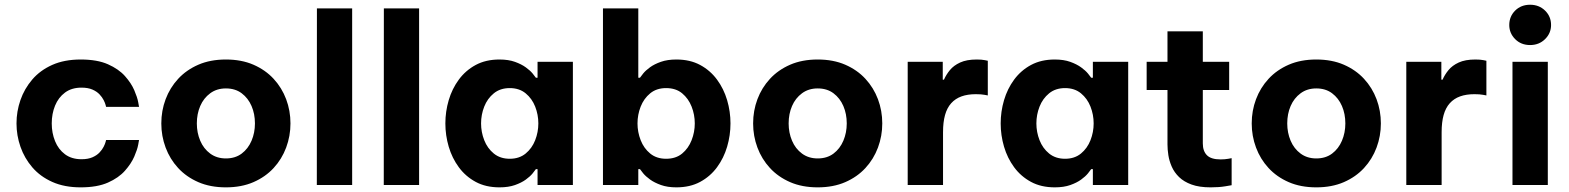

<svg xmlns="http://www.w3.org/2000/svg" viewBox="-20 -796 6751 826"><path d="M327 10Q257.2 10 205.2 -13.2Q153.2 -36.4 119.2 -75.9Q85.2 -115.4 68.1 -164.4Q51 -213.4 51 -265Q51 -316.6 67.9 -365.4Q84.8 -414.2 118.8 -453.9Q152.8 -493.6 204.8 -516.8Q256.8 -540 327 -540Q398.2 -540 444.4 -519.5Q490.6 -499 517.6 -468.7Q544.6 -438.4 557.7 -407.8Q570.8 -377.2 574.5 -356.7Q578.2 -336.2 578.2 -336.2H436.4Q436.4 -336.2 434.3 -344.5Q432.2 -352.8 426 -365.2Q419.8 -377.6 408.2 -390Q396.6 -402.4 377.6 -410.7Q358.6 -419 330.6 -419Q288.2 -419 259.7 -397.8Q231.2 -376.6 216.9 -341.6Q202.6 -306.6 202.6 -265Q202.6 -224 216.9 -188.7Q231.2 -153.4 259.7 -132.2Q288.2 -111 330.6 -111Q358.6 -111 377.6 -119.3Q396.6 -127.6 408.2 -140Q419.8 -152.4 426 -164.8Q432.2 -177.2 434.3 -185.5Q436.4 -193.8 436.4 -193.8H578.2Q578.2 -193.8 574.5 -173.3Q570.8 -152.8 557.7 -122.5Q544.6 -92.2 517.6 -61.6Q490.6 -31 444.4 -10.5Q398.2 10 327 10Z M951.8 10Q884.8 10 833.3 -12.4Q781.8 -34.8 746.4 -73.2Q711 -111.6 692.5 -161.2Q674 -210.8 674 -265Q674 -319.8 692.5 -369.1Q711 -418.4 746.4 -456.8Q781.8 -495.2 833.3 -517.6Q884.8 -540 951.8 -540Q1018.8 -540 1070.3 -517.6Q1121.8 -495.2 1157.2 -456.8Q1192.6 -418.4 1211.1 -369.1Q1229.6 -319.8 1229.6 -265Q1229.6 -210.8 1211.1 -161.2Q1192.6 -111.6 1157.2 -73.2Q1121.8 -34.8 1070.3 -12.4Q1018.8 10 951.8 10ZM951.8 -114.4Q992 -114.4 1019.8 -135.3Q1047.6 -156.2 1062.2 -190.6Q1076.8 -225 1076.8 -265Q1076.8 -306 1062.2 -339.9Q1047.6 -373.8 1019.8 -394.7Q992 -415.6 951.8 -415.6Q912.6 -415.6 884.3 -394.7Q856 -373.8 841.4 -339.9Q826.8 -306 826.8 -265Q826.8 -225 841.4 -190.6Q856 -156.2 884.3 -135.3Q912.6 -114.4 951.8 -114.4Z M1495 0H1343L1343.4 -760H1495Z M1783 0H1631L1631.4 -760H1783Z M2128.8 -540Q2167.4 -540 2195.4 -529.9Q2223.4 -519.8 2242.1 -506.2Q2260.8 -492.6 2271.3 -479.9Q2281.8 -467.2 2285.4 -461.6H2292.6V-530H2444.6V0H2292.6V-68.4H2285.4Q2281.8 -62.8 2271.3 -49.9Q2260.8 -37 2242.1 -23.4Q2223.4 -9.8 2195.4 0.1Q2167.4 10 2128.8 10Q2070 10 2026.5 -13.5Q1983 -37 1953.9 -76.5Q1924.8 -116 1910.4 -165Q1896 -214 1896 -265Q1896 -316 1910.4 -365Q1924.8 -414 1953.9 -453.5Q1983 -493 2026.5 -516.5Q2070 -540 2128.8 -540ZM2173 -417Q2132 -417 2104.4 -394.5Q2076.8 -372 2063.2 -337.3Q2049.6 -302.6 2049.6 -265Q2049.6 -227.8 2063.2 -192.9Q2076.8 -158 2104.4 -135.5Q2132 -113 2173 -113Q2214 -113 2241.4 -135.5Q2268.8 -158 2282.4 -192.9Q2296 -227.8 2296 -265Q2296 -302.6 2282.4 -337.3Q2268.8 -372 2241.4 -394.5Q2214 -417 2173 -417Z M2889.8 10Q2851.6 10 2823.4 -0.1Q2795.2 -10.2 2776.5 -23.8Q2757.8 -37.4 2747.3 -50.1Q2736.8 -62.8 2733.2 -68.4H2726V0H2574V-760H2726V-461.6H2733.2Q2736.8 -467.2 2747.3 -480.1Q2757.8 -493 2776.5 -506.6Q2795.2 -520.2 2823.4 -530.1Q2851.6 -540 2889.8 -540Q2948.6 -540 2992.1 -516.5Q3035.6 -493 3064.7 -453.5Q3093.8 -414 3108.2 -365Q3122.6 -316 3122.6 -265Q3122.6 -214 3108.2 -165Q3093.8 -116 3064.7 -76.5Q3035.6 -37 2992.1 -13.5Q2948.6 10 2889.8 10ZM2845.6 -113Q2887.6 -113 2914.7 -135.5Q2941.8 -158 2955.4 -192.9Q2969 -227.8 2969 -265Q2969 -302.6 2955.4 -337.3Q2941.8 -372 2914.7 -394.5Q2887.6 -417 2845.6 -417Q2804.6 -417 2777.2 -394.5Q2749.8 -372 2736.2 -337.3Q2722.6 -302.6 2722.6 -265Q2722.6 -227.8 2736.2 -192.9Q2749.8 -158 2777.2 -135.5Q2804.6 -113 2845.6 -113Z M3497.8 10Q3430.8 10 3379.3 -12.4Q3327.8 -34.8 3292.4 -73.2Q3257 -111.6 3238.5 -161.2Q3220 -210.8 3220 -265Q3220 -319.8 3238.5 -369.1Q3257 -418.4 3292.4 -456.8Q3327.8 -495.2 3379.3 -517.6Q3430.8 -540 3497.8 -540Q3564.8 -540 3616.3 -517.6Q3667.8 -495.2 3703.2 -456.8Q3738.6 -418.4 3757.1 -369.1Q3775.6 -319.8 3775.6 -265Q3775.6 -210.8 3757.1 -161.2Q3738.6 -111.6 3703.2 -73.2Q3667.8 -34.8 3616.3 -12.4Q3564.8 10 3497.8 10ZM3497.8 -114.4Q3538 -114.4 3565.8 -135.3Q3593.6 -156.2 3608.2 -190.6Q3622.8 -225 3622.8 -265Q3622.8 -306 3608.2 -339.9Q3593.6 -373.8 3565.8 -394.7Q3538 -415.6 3497.8 -415.6Q3458.6 -415.6 3430.3 -394.7Q3402 -373.8 3387.4 -339.9Q3372.8 -306 3372.8 -265Q3372.8 -225 3387.4 -190.6Q3402 -156.2 3430.3 -135.3Q3458.6 -114.4 3497.8 -114.4Z M4037 0H3885V-530H4035.8V-453.2H4041Q4050.2 -474.4 4066.4 -494.3Q4082.6 -514.2 4110.6 -527.1Q4138.6 -540 4182.2 -540Q4203.4 -540 4216.5 -537.3Q4229.6 -534.6 4229.6 -534.6V-385.4Q4229.6 -385.4 4215.3 -388.1Q4201 -390.8 4178 -390.8Q4142.8 -390.8 4116.4 -381.3Q4090 -371.8 4072.1 -351.9Q4054.2 -332 4045.6 -301.1Q4037 -270.2 4037 -227Z M4517.8 -540Q4556.4 -540 4584.4 -529.9Q4612.4 -519.8 4631.1 -506.2Q4649.8 -492.6 4660.3 -479.9Q4670.8 -467.2 4674.4 -461.6H4681.6V-530H4833.6V0H4681.6V-68.4H4674.4Q4670.8 -62.8 4660.3 -49.9Q4649.8 -37 4631.1 -23.4Q4612.4 -9.8 4584.4 0.1Q4556.4 10 4517.8 10Q4459 10 4415.5 -13.5Q4372 -37 4342.9 -76.5Q4313.8 -116 4299.4 -165Q4285 -214 4285 -265Q4285 -316 4299.4 -365Q4313.8 -414 4342.9 -453.5Q4372 -493 4415.5 -516.5Q4459 -540 4517.8 -540ZM4562 -417Q4521 -417 4493.4 -394.5Q4465.8 -372 4452.2 -337.3Q4438.6 -302.6 4438.6 -265Q4438.6 -227.8 4452.2 -192.9Q4465.8 -158 4493.4 -135.5Q4521 -113 4562 -113Q4603 -113 4630.4 -135.5Q4657.8 -158 4671.4 -192.9Q4685 -227.8 4685 -265Q4685 -302.6 4671.4 -337.3Q4657.8 -372 4630.4 -394.5Q4603 -417 4562 -417Z M5188.6 10Q5139.4 10 5106.2 -2.1Q5073 -14.2 5052.4 -34.3Q5031.8 -54.4 5021 -79Q5010.2 -103.6 5006.4 -128.3Q5002.6 -153 5002.6 -174.6V-661.2H5154.6V-178.8Q5154.6 -146 5172.4 -128.1Q5190.2 -110.2 5231 -110.2Q5249.4 -110.2 5264 -112.9Q5278.6 -115.6 5278.6 -115.6V0.8Q5278.6 0.8 5251.7 5.4Q5224.8 10 5188.6 10ZM5268 -408.8H4913V-530H5268Z M5642.8 10Q5575.8 10 5524.3 -12.4Q5472.8 -34.8 5437.4 -73.2Q5402 -111.6 5383.5 -161.2Q5365 -210.8 5365 -265Q5365 -319.8 5383.5 -369.1Q5402 -418.4 5437.4 -456.8Q5472.8 -495.2 5524.3 -517.6Q5575.8 -540 5642.8 -540Q5709.8 -540 5761.3 -517.6Q5812.8 -495.2 5848.2 -456.8Q5883.6 -418.4 5902.1 -369.1Q5920.6 -319.8 5920.6 -265Q5920.6 -210.8 5902.1 -161.2Q5883.6 -111.6 5848.2 -73.2Q5812.8 -34.8 5761.3 -12.4Q5709.8 10 5642.8 10ZM5642.8 -114.4Q5683 -114.4 5710.8 -135.3Q5738.6 -156.2 5753.2 -190.6Q5767.8 -225 5767.8 -265Q5767.8 -306 5753.2 -339.9Q5738.6 -373.8 5710.8 -394.7Q5683 -415.6 5642.8 -415.6Q5603.6 -415.6 5575.3 -394.7Q5547 -373.8 5532.4 -339.9Q5517.8 -306 5517.8 -265Q5517.8 -225 5532.4 -190.6Q5547 -156.2 5575.3 -135.3Q5603.6 -114.4 5642.8 -114.4Z M6182 0H6030V-530H6180.8V-453.2H6186Q6195.2 -474.4 6211.4 -494.3Q6227.6 -514.2 6255.6 -527.1Q6283.6 -540 6327.2 -540Q6348.4 -540 6361.5 -537.3Q6374.6 -534.6 6374.6 -534.6V-385.4Q6374.6 -385.4 6360.3 -388.1Q6346 -390.8 6323 -390.8Q6287.8 -390.8 6261.4 -381.3Q6235 -371.8 6217.1 -351.9Q6199.2 -332 6190.6 -301.1Q6182 -270.2 6182 -227Z M6638.8 0H6486.8V-530H6638.8ZM6562.6 -602.2Q6523.6 -602.2 6498.3 -627.7Q6473 -653.2 6473 -688.4Q6473 -725.2 6498.3 -750.4Q6523.6 -775.6 6562.6 -775.6Q6601.2 -775.6 6627 -750.4Q6652.8 -725.2 6652.8 -688.4Q6652.8 -653.2 6627 -627.7Q6601.2 -602.2 6562.6 -602.2Z"/></svg>

Font: Be Vietnam Pro Variable Thin
Style: Regular
Weight: 100
Designer: Lam Bao, Tony Le, Vietanh Nguyen
Foundry: Yellow Type Foundry
Version: Version 1.002